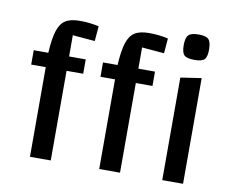

<svg xmlns="http://www.w3.org/2000/svg" viewBox="-78 -809 1101 909"><g transform="rotate(10 473.0 -354.5)"><path d="M50 0ZM220 -602V-500H300V-431H220V0H120V-431H50V-500H120Q124 -569 136 -606.5Q148 -644 172.5 -659.5Q197 -675 241 -675Q289 -675 333 -665L327 -593ZM553 -602V-500H633V-431H553V0H453V-431H383V-500H453Q457 -569 469 -606.5Q481 -644 505.5 -659.5Q530 -675 574 -675Q622 -675 666 -665L660 -593ZM856 -508V0H756V-493ZM745 -647Q745 -683 758 -696Q771 -709 807 -709Q842 -709 854.5 -696Q867 -683 867 -647Q867 -612 855 -599.5Q843 -587 807 -587Q770 -587 757.5 -599.5Q745 -612 745 -647Z"/></g></svg>

Font: Changa
Style: Regular
Weight: 400
Designer: Eduardo Rodriguez Tunni
Foundry: Eduardo Rodriguez Tunni
Version: Version 2.002; ttfautohint (v1.5.10-5e6f)